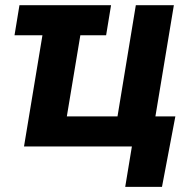

<svg xmlns="http://www.w3.org/2000/svg" viewBox="-20 -566 751 742"><path d="M409.2 -545.9 390.1 -429.7H290.5L238.3 -116.2H434.1L504.9 -545.9H651.9L580.6 -116.2H657.7L606 156.2H463.9L489.7 0H72.8L144 -429.7H36.1L55.2 -545.9Z"/></svg>

Font: Inter
Style: Bold Italic
Weight: 700
Italic angle: -9.39999°
Designer: Rasmus Andersson
Foundry: rsms
Version: Version 4.001;git-9221beed3